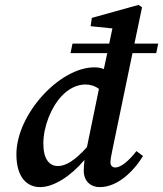

<svg xmlns="http://www.w3.org/2000/svg" viewBox="-20 -750 666 784"><path d="M157 -164C157 -233 189 -313 232 -358C258 -386 293 -405 328 -405C348 -405 366 -400 384 -387L335 -149C286 -95 249 -72 217 -72C182 -72 157 -99 157 -164ZM439 -138 521 -533H618L626 -572H529L560 -720L546 -730L355 -677L350 -643L439 -634L426 -572H276L268 -533H418L404 -468C392 -473 379 -475 365 -475C223 -475 47 -283 47 -120C47 -22 93 14 144 14C200 14 269 -31 325 -97C323 -79 322 -65 322 -53C322 -12 348 14 388 14C459 14 525 -49 564 -113L537 -133C505 -91 472 -66 451 -66C440 -66 431 -73 431 -87C431 -98 434 -114 439 -138Z"/></svg>

Font: Source Serif Pro Semibold
Style: Italic
Weight: 600
Italic angle: -12°
Designer: Frank Grießhammer
Foundry: Adobe Systems Incorporated
Version: Version 3.001;hotconv 1.0.111;makeotfexe 2.5.65597